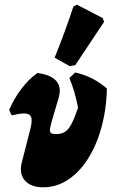

<svg xmlns="http://www.w3.org/2000/svg" viewBox="-20 -793 489 819"><path d="M69 -72Q69 -87 73 -100L109 -241Q115 -264 115 -279Q115 -295 107 -302Q99 -309 82 -309Q65 -309 30 -301L19 -324Q40 -373 71.5 -414.5Q103 -456 140 -482Q235 -468 235 -406Q235 -393 230 -375L201 -277Q193 -248 193 -238Q193 -228 199 -224.5Q205 -221 220 -221Q242 -221 257 -230.5Q272 -240 284.5 -263.5Q297 -287 313 -333Q300 -403 276 -460L301 -484Q381 -465 436 -415Q433 -296 396.5 -199.5Q360 -103 299 -48.5Q238 6 165 6Q120 6 94.5 -15Q69 -36 69 -72ZM301 -515 277 -511 213 -547Q258 -658 293 -765L308 -773L418 -716L424 -700Z"/></svg>

Font: Alegreya Black
Style: Italic
Weight: 900
Italic angle: -7°
Designer: Juan Pablo del Peral
Foundry: Huerta Tipografica
Version: Version 2.007; ttfautohint (v1.6)